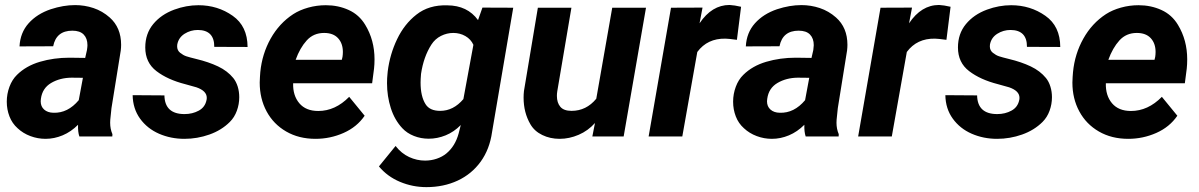

<svg xmlns="http://www.w3.org/2000/svg" viewBox="-20 -560 4919 788"><path d="M305.7 0Q299.3 -18.6 300.3 -47.9Q271.5 -19 237.1 -4.6Q202.6 9.8 167 9.8Q134.8 9.8 104.7 -1.5Q74.7 -12.7 52.2 -33.7Q29.8 -53.7 18.8 -82.3Q7.8 -110.8 7.8 -142.6Q7.8 -174.3 18.8 -203.9Q29.8 -233.4 49.8 -252.9Q86.9 -289.6 143.8 -306.4Q200.7 -323.2 265.1 -323.2L329.6 -322.3L336.9 -354.5Q338.9 -368.2 338.9 -374.5Q338.9 -402.3 323.5 -418.2Q308.1 -434.1 276.9 -434.1Q210.9 -434.1 198.2 -370.1L60.1 -369.6Q63 -425.8 97.4 -464.4Q131.8 -502.9 188 -522Q240.2 -539.1 288.1 -539.1Q327.1 -539.1 363.8 -526.9Q400.4 -514.6 430.2 -488.3Q477.1 -446.8 477.1 -376Q477.1 -365.2 475.6 -352.5L437.5 -116.2L432.6 -68.8Q432.1 -64.5 432.1 -56.2Q432.1 -30.8 441.4 -9.3L440.9 0ZM303.2 -148.9 320.3 -240.7 273.4 -241.2Q226.1 -240.7 189.9 -219.5Q153.8 -198.2 147.9 -154.8Q147 -147.9 147 -144.5Q147 -123 161.1 -110.4Q175.3 -97.7 199.2 -97.2Q258.3 -95.2 303.2 -148.9Z M828.6 -158.7Q828.6 -187 786.1 -201.7L740.7 -214.4Q668 -232.9 622.1 -268.1Q576.2 -303.2 576.2 -365.2Q576.2 -421.4 608.6 -460.9Q641.1 -500.5 695.3 -520.5Q744.6 -538.6 794.4 -538.6Q873.5 -538.6 935.1 -495.1Q995.6 -452.6 996.1 -367.2L859.4 -367.7Q859.9 -436.5 792 -437Q762.2 -437 737.5 -421.4Q712.9 -405.8 707.5 -377.4Q707 -374.5 707 -369.6Q707 -353 719.7 -343Q732.4 -333 745.1 -328.9Q757.8 -324.7 785.6 -317.9Q836.4 -305.7 875 -287.4Q913.6 -269 937.5 -239.7Q949.2 -225.1 955.6 -204.6Q961.9 -184.1 961.9 -161.1Q961.9 -132.3 952.1 -105.5Q942.4 -78.6 923.3 -59.6Q889.2 -25.4 839.4 -7.8Q789.6 9.8 736.8 9.8Q680.7 9.8 632.6 -11.2Q584.5 -32.2 554.9 -73Q525.4 -113.8 524.4 -169.4L654.8 -168.5Q656.2 -91.8 737.3 -91.8Q770 -91.8 795.9 -106Q821.8 -120.1 827.6 -149.4Q828.6 -152.8 828.6 -158.7Z M1476.6 -85Q1444.8 -38.6 1390.1 -14.4Q1335.4 9.8 1274.9 9.8Q1206.5 9.8 1154.5 -20.3Q1102.5 -50.3 1074.2 -102.8Q1045.9 -155.3 1045.9 -221.2Q1045.9 -229 1046.9 -244.6L1048.3 -264.2Q1055.7 -338.9 1090.8 -401.6Q1126 -464.4 1183.6 -502Q1210 -519 1245.1 -528.8Q1280.3 -538.6 1317.4 -538.6Q1368.2 -538.6 1411.1 -519Q1454.1 -499.5 1479 -458Q1517.1 -395.5 1517.1 -316.4Q1517.1 -295.9 1515.1 -278.3L1507.3 -218.3H1183.1Q1181.6 -168 1208.5 -136.2Q1235.4 -104.5 1286.1 -104.5Q1356 -104.5 1413.1 -162.6ZM1193.4 -314.5H1382.8L1385.7 -326.7Q1387.2 -336.9 1387.2 -346.7Q1387.2 -381.8 1367.4 -403.3Q1347.7 -424.8 1310.1 -424.8Q1266.6 -424.8 1238.8 -394Q1210.9 -363.3 1193.4 -314.5Z M1999.5 -18.1Q1989.7 52.2 1952.9 103.3Q1916 154.3 1858.4 181.2Q1800.8 208 1730 208Q1673.3 208 1621.6 186.3Q1569.8 164.6 1535.2 123L1603.5 39.1Q1627.4 69.8 1659.2 84.5Q1690.9 99.1 1724.6 99.1Q1749.5 99.1 1772.5 91.3Q1795.4 83.5 1812 69.8Q1848.1 40 1862.3 -12.2L1871.1 -46.9Q1843.3 -18.6 1809.1 -4.6Q1774.9 9.3 1739.7 9.3Q1707.5 9.3 1679 -2Q1650.4 -13.2 1631.3 -33.7Q1599.6 -67.4 1584 -116.2Q1568.4 -165 1568.4 -218.8Q1568.4 -240.2 1570.3 -256.3L1571.3 -267.1Q1580.1 -337.4 1609.9 -399.4Q1639.6 -461.4 1689 -500Q1740.2 -540.5 1815.9 -538.1Q1898.4 -537.6 1941.9 -477.5L1960 -528.8L2086.4 -528.3ZM1706.1 -221.2Q1706.1 -164.6 1726.6 -132.3Q1743.7 -105 1786.6 -105Q1840.8 -105 1881.8 -153.3L1922.9 -376Q1912.6 -398.9 1890.1 -411.9Q1867.7 -424.8 1840.3 -424.8Q1814 -424.8 1789.8 -412.6Q1765.6 -400.4 1750.5 -377Q1718.3 -326.7 1708 -256.8Q1706.1 -234.4 1706.1 -221.2Z M2411.1 0 2421.9 -55.2Q2393.6 -23.4 2355 -6.8Q2316.4 9.8 2276.9 9.8Q2237.8 9.8 2205.6 -5.9Q2173.3 -21.5 2156.7 -50.3Q2128.9 -98.1 2128.9 -159.2Q2128.9 -172.9 2130.4 -186.5L2187.5 -528.3H2325.2L2267.1 -185.1Q2265.6 -175.8 2265.6 -166.5Q2265.6 -138.2 2279.8 -121.6Q2293.9 -105 2325.7 -105Q2386.2 -105 2427.2 -154.8L2492.7 -528.3H2631.3L2539.6 0Z M2841.8 -346.7 2780.3 0H2642.1L2733.9 -528.3L2863.3 -528.8L2851.1 -464.4Q2901.4 -539.6 2974.1 -539.6Q2994.6 -538.6 3021.5 -532.2L3004.4 -396.5Q2968.8 -401.4 2957.5 -401.4Q2883.3 -402.8 2841.8 -346.7Z M3286.6 0Q3280.3 -18.6 3281.2 -47.9Q3252.4 -19 3218 -4.6Q3183.6 9.8 3147.9 9.8Q3115.7 9.8 3085.7 -1.5Q3055.7 -12.7 3033.2 -33.7Q3010.7 -53.7 2999.8 -82.3Q2988.8 -110.8 2988.8 -142.6Q2988.8 -174.3 2999.8 -203.9Q3010.7 -233.4 3030.8 -252.9Q3067.9 -289.6 3124.8 -306.4Q3181.6 -323.2 3246.1 -323.2L3310.5 -322.3L3317.9 -354.5Q3319.8 -368.2 3319.8 -374.5Q3319.8 -402.3 3304.4 -418.2Q3289.1 -434.1 3257.8 -434.1Q3191.9 -434.1 3179.2 -370.1L3041 -369.6Q3043.9 -425.8 3078.4 -464.4Q3112.8 -502.9 3168.9 -522Q3221.2 -539.1 3269 -539.1Q3308.1 -539.1 3344.7 -526.9Q3381.3 -514.6 3411.1 -488.3Q3458 -446.8 3458 -376Q3458 -365.2 3456.5 -352.5L3418.5 -116.2L3413.6 -68.8Q3413.1 -64.5 3413.1 -56.2Q3413.1 -30.8 3422.4 -9.3L3421.9 0ZM3284.2 -148.9 3301.3 -240.7 3254.4 -241.2Q3207 -240.7 3170.9 -219.5Q3134.8 -198.2 3128.9 -154.8Q3127.9 -147.9 3127.9 -144.5Q3127.9 -123 3142.1 -110.4Q3156.2 -97.7 3180.2 -97.2Q3239.3 -95.2 3284.2 -148.9Z M3701.7 -346.7 3640.1 0H3502L3593.8 -528.3L3723.1 -528.8L3710.9 -464.4Q3761.2 -539.6 3834 -539.6Q3854.5 -538.6 3881.3 -532.2L3864.3 -396.5Q3828.6 -401.4 3817.4 -401.4Q3743.2 -402.8 3701.7 -346.7Z M4164.1 -158.7Q4164.1 -187 4121.6 -201.7L4076.2 -214.4Q4003.4 -232.9 3957.5 -268.1Q3911.6 -303.2 3911.6 -365.2Q3911.6 -421.4 3944.1 -460.9Q3976.6 -500.5 4030.8 -520.5Q4080.1 -538.6 4129.9 -538.6Q4209 -538.6 4270.5 -495.1Q4331.1 -452.6 4331.5 -367.2L4194.8 -367.7Q4195.3 -436.5 4127.4 -437Q4097.7 -437 4073 -421.4Q4048.3 -405.8 4043 -377.4Q4042.5 -374.5 4042.5 -369.6Q4042.5 -353 4055.2 -343Q4067.9 -333 4080.6 -328.9Q4093.3 -324.7 4121.1 -317.9Q4171.9 -305.7 4210.4 -287.4Q4249 -269 4272.9 -239.7Q4284.7 -225.1 4291 -204.6Q4297.4 -184.1 4297.4 -161.1Q4297.4 -132.3 4287.6 -105.5Q4277.8 -78.6 4258.8 -59.6Q4224.6 -25.4 4174.8 -7.8Q4125 9.8 4072.3 9.8Q4016.1 9.8 3968 -11.2Q3919.9 -32.2 3890.4 -73Q3860.8 -113.8 3859.9 -169.4L3990.2 -168.5Q3991.7 -91.8 4072.8 -91.8Q4105.5 -91.8 4131.3 -106Q4157.2 -120.1 4163.1 -149.4Q4164.1 -152.8 4164.1 -158.7Z M4812 -85Q4780.3 -38.6 4725.6 -14.4Q4670.9 9.8 4610.4 9.8Q4542 9.8 4490 -20.3Q4438 -50.3 4409.7 -102.8Q4381.3 -155.3 4381.3 -221.2Q4381.3 -229 4382.3 -244.6L4383.8 -264.2Q4391.1 -338.9 4426.3 -401.6Q4461.4 -464.4 4519 -502Q4545.4 -519 4580.6 -528.8Q4615.7 -538.6 4652.8 -538.6Q4703.6 -538.6 4746.6 -519Q4789.6 -499.5 4814.5 -458Q4852.5 -395.5 4852.5 -316.4Q4852.5 -295.9 4850.6 -278.3L4842.8 -218.3H4518.6Q4517.1 -168 4543.9 -136.2Q4570.8 -104.5 4621.6 -104.5Q4691.4 -104.5 4748.5 -162.6ZM4528.8 -314.5H4718.3L4721.2 -326.7Q4722.7 -336.9 4722.7 -346.7Q4722.7 -381.8 4702.9 -403.3Q4683.1 -424.8 4645.5 -424.8Q4602.1 -424.8 4574.2 -394Q4546.4 -363.3 4528.8 -314.5Z"/></svg>

Font: Mardoto
Style: Bold Italic
Weight: 700
Italic angle: -12°
Designer: Christian Robertson, Vahan Hovhannisyan
Foundry: Google
Version: Version 1.000